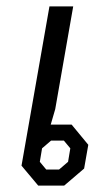

<svg xmlns="http://www.w3.org/2000/svg" viewBox="-20 -578 347 598"><path d="M47 -62 134 -558H208L152 -238L138 -190H203L255 -127L242 -53L180 0H99ZM164 -50 192 -74 199 -116 179 -140H139L111 -116L104 -74L124 -50Z"/></svg>

Font: Chakra Petch
Style: Italic
Weight: 400
Italic angle: -10°
Designer: Katatrad Aksorn Co.,Ltd.
Foundry: Cadson Demak Co.,Ltd.
Version: Version 1.000; ttfautohint (v1.6)